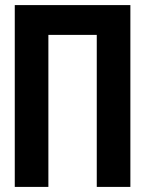

<svg xmlns="http://www.w3.org/2000/svg" viewBox="-20 -734 570 754"><path d="M38 0V-714H492V0H360V-597H170V0Z"/></svg>

Font: Noto Sans Mono Condensed
Style: Bold
Weight: 700
Width: 3
Designer: Monotype Design Team
Foundry: Monotype Imaging Inc.
Version: Version 2.014